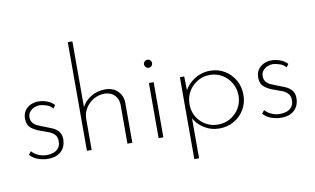

<svg xmlns="http://www.w3.org/2000/svg" viewBox="-90 -944 2159 1316"><g transform="rotate(-10 989.5 -286.0)"><path d="M176 8Q145 8 110 -3.5Q75 -15 52 -42L69 -64Q86 -44 114 -31.5Q142 -19 174 -19Q198 -19 219.5 -26.5Q241 -34 255 -51.5Q269 -69 269 -99Q269 -128 253.5 -144.5Q238 -161 213.5 -170.5Q189 -180 163 -189Q123 -202 95.5 -224Q68 -246 68 -290Q68 -322 83 -344.5Q98 -367 123 -379Q148 -391 178 -391Q205 -391 235 -381Q265 -371 288 -347L272 -325Q256 -346 229 -354.5Q202 -363 182 -364Q165 -364 146 -356.5Q127 -349 113.5 -333.5Q100 -318 100 -294Q100 -270 112.5 -255Q125 -240 145 -231Q165 -222 187 -214Q215 -204 241.5 -192.5Q268 -181 285 -161Q302 -141 302 -107Q302 -73 287.5 -47Q273 -21 245.5 -6.5Q218 8 176 8Z M448 0V-756H480V-279L478 -294Q497 -336 541.5 -364.5Q586 -393 643 -393Q697 -393 730 -361Q763 -329 764 -279V0H730V-271Q729 -311 704.5 -337Q680 -363 635 -365Q594 -365 559 -345Q524 -325 502.5 -291Q481 -257 481 -215V0Z M947 -384H980V0H947ZM936 -516Q936 -527 944.5 -535Q953 -543 964 -543Q976 -543 984 -535Q992 -527 992 -515Q992 -503 984 -495Q976 -487 964 -487Q953 -487 944.5 -495.5Q936 -504 936 -516Z M1370 7Q1311 7 1262 -24.5Q1213 -56 1190 -106L1196 -127V184H1163V-386H1193L1196 -251L1190 -280Q1214 -330 1264 -362Q1314 -394 1374 -394Q1429 -394 1473.5 -367.5Q1518 -341 1544.5 -295.5Q1571 -250 1571 -192Q1571 -135 1544 -90Q1517 -45 1471.5 -19Q1426 7 1370 7ZM1365 -21Q1413 -21 1452 -44Q1491 -67 1514 -106Q1537 -145 1537 -192Q1537 -241 1514 -280.5Q1491 -320 1452.5 -343Q1414 -366 1367 -366Q1320 -366 1282 -343.5Q1244 -321 1221 -284Q1198 -247 1196 -201V-181Q1198 -136 1221.5 -99.5Q1245 -63 1282.5 -42Q1320 -21 1365 -21Z M1799 8Q1768 8 1733 -3.5Q1698 -15 1675 -42L1692 -64Q1709 -44 1737 -31.5Q1765 -19 1797 -19Q1821 -19 1842.5 -26.5Q1864 -34 1878 -51.5Q1892 -69 1892 -99Q1892 -128 1876.5 -144.5Q1861 -161 1836.5 -170.5Q1812 -180 1786 -189Q1746 -202 1718.5 -224Q1691 -246 1691 -290Q1691 -322 1706 -344.5Q1721 -367 1746 -379Q1771 -391 1801 -391Q1828 -391 1858 -381Q1888 -371 1911 -347L1895 -325Q1879 -346 1852 -354.5Q1825 -363 1805 -364Q1788 -364 1769 -356.5Q1750 -349 1736.5 -333.5Q1723 -318 1723 -294Q1723 -270 1735.5 -255Q1748 -240 1768 -231Q1788 -222 1810 -214Q1838 -204 1864.5 -192.5Q1891 -181 1908 -161Q1925 -141 1925 -107Q1925 -73 1910.5 -47Q1896 -21 1868.5 -6.5Q1841 8 1799 8Z"/></g></svg>

Font: Josefin Sans Thin ExtraLight
Style: Regular
Weight: 250
Version: Version 2.001